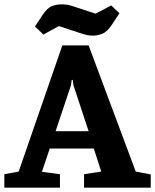

<svg xmlns="http://www.w3.org/2000/svg" viewBox="-28 -864 714 884"><path d="M133 -742 168 -795Q190 -828 211.5 -836Q233 -844 255 -844Q270 -844 282 -842Q294 -840 312 -834L412 -801L484 -839L522 -803L487 -750Q465 -717 443 -708.5Q421 -700 400 -700Q385 -700 373 -702.5Q361 -705 343 -711L243 -744L172 -705ZM-8 -62 58 -74 259 -655H380L597 -74L666 -61V0H359V-62L438 -74L430 -99L404 -180H201L172 -94L165 -73L248 -62V0H-8ZM380 -260 310 -472 307 -496H302L299 -472L228 -260Z"/></svg>

Font: Faustina VF Beta
Style: Regular
Weight: 400
Designer: Alfonso Garcia
Foundry: Omnibus-Type
Version: Version 1.006